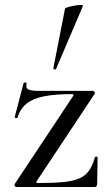

<svg xmlns="http://www.w3.org/2000/svg" viewBox="-20 -751 445 771"><path d="M39 -12 274 -366Q278 -373 269 -373Q202 -373 158 -364.5Q114 -356 88 -336Q62 -316 50 -278Q49 -276 43.5 -277Q38 -278 39 -281L75 -418Q76 -420 82 -419.5Q88 -419 87 -417Q82 -398 93.5 -392Q105 -386 135 -386Q172 -386 226 -386Q280 -386 352 -386Q357 -386 359.5 -382Q362 -378 360 -374L127 -23Q123 -16 132 -16Q195 -16 235 -20Q275 -24 299.5 -35Q324 -46 338 -66.5Q352 -87 361 -119Q362 -122 367 -122Q372 -122 372 -119L370 -11Q370 -7 367.5 -3.5Q365 0 361 0Q313 0 259 0Q205 0 150.5 0Q96 0 46 0Q42 0 39.5 -4Q37 -8 39 -12ZM205 -474Q204 -471 198.5 -472.5Q193 -474 194 -476L241 -716Q242 -719 253.5 -722.5Q265 -726 279.5 -728.5Q294 -731 304.5 -731Q315 -731 313 -727Z"/></svg>

Font: Cormorant Garamond Light Medium
Style: Regular
Weight: 500
Version: Version 4.001